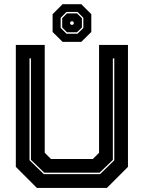

<svg xmlns="http://www.w3.org/2000/svg" viewBox="-20 -920 704 940"><path d="M160.5 0 57.5 -103V-700H199V-172L229.5 -141.5H434.5L465 -172V-700H606.5V-103L503.5 0ZM194.5 -67.5H470L539.5 -135V-634H532.5V-137L467.5 -74.5H197L131.5 -137.5V-634H124.5V-135.5ZM286.5 -715 237.5 -763.5V-850.5L286.5 -899.5H378L427 -850.5V-763.5L378 -715ZM305.5 -755H359.5L388 -783V-833L359.5 -861.5H305.5L277 -833V-783ZM308 -762 284.5 -785.5V-831L308 -854.5H357L381 -831V-785.5L357 -762ZM328 -798.5H336.5L341 -803.5V-811L336.5 -815.5H328L323.5 -811V-803.5Z"/></svg>

Font: Tourney ExtraBold
Style: Regular
Weight: 800
Designer: Tyler Finck
Foundry: Etcetera Type Co
Version: Version 1.015